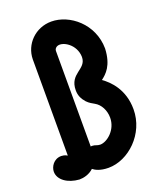

<svg xmlns="http://www.w3.org/2000/svg" viewBox="-168 -841 755 935"><g transform="rotate(-20 209.5 -373.0)"><path d="M323 -220C323 -157 269 -113 233 -113C217 -113 209 -121 193 -121C190 -121 188 -121 186 -120C186 -124 186 -128 186 -131C186 -135 186 -139 186 -141V-616C186 -625 193 -633 201 -636C231 -648 294 -610 295 -545C295 -480 211 -491 211 -402C211 -376 220 -356 238 -336C251 -322 266 -315 276 -309C305 -293 323 -258 323 -220ZM80 12C102 12 132 5 154 -16C165 -7 189 7 233 7C336 7 444 -92 444 -220C444 -323 385 -380 348 -406C374 -426 411 -457 415 -545C414 -673 308 -758 213 -758C130 -758 67 -693 66 -616V-143C66 -138 66 -135 66 -131C66 -126 66 -122 66 -117C51 -126 42 -125 35 -126C-5 -126 -25 -91 -25 -66C-25 -24 20 8 80 12Z"/></g></svg>

Font: LS
Style: Bold
Weight: 700
Designer: BSozoo
Foundry: BSozoo
Version: Version 001.000